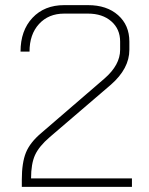

<svg xmlns="http://www.w3.org/2000/svg" viewBox="-20 -728 582 748"><path d="M65 -28Q65 -94 81 -133.5Q97 -173 141 -210L387 -422Q448 -475 448 -534V-566Q448 -615 413.5 -645Q379 -675 323 -675H230Q169 -675 132 -634.5Q95 -594 95 -527H60Q60 -609 106.5 -658.5Q153 -708 230 -708H323Q396 -708 440 -669Q484 -630 484 -566V-534Q484 -461 412 -398L174 -194Q132 -158 116.5 -124Q101 -90 101 -33H494V0H65Z"/></svg>

Font: Bai Jamjuree ExtraLight
Style: Regular
Weight: 275
Designer: Katatrad Aksorn Co.,Ltd.
Foundry: Cadson Demak Co.,Ltd.
Version: Version 1.000; ttfautohint (v1.6)